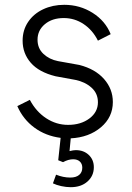

<svg xmlns="http://www.w3.org/2000/svg" viewBox="-20 -563 548 798"><path d="M200 199 213 163Q243 175 272 175Q296 175 309 164Q322 153 322 134Q322 118 312 108.5Q302 99 284 99Q264 99 242 111L222 103L232 10Q170 2 123 -32.5Q76 -67 52 -122L104 -148Q130 -99 172 -71.5Q214 -44 263 -44Q316 -44 351.5 -70.5Q387 -97 387 -138Q387 -175 360 -199Q333 -223 293 -231L211 -246Q142 -263 108 -302Q74 -341 74 -394Q74 -438 97 -472Q120 -506 159.5 -524.5Q199 -543 247 -543Q312 -543 365 -509.5Q418 -476 440 -421L387 -394Q365 -438 327.5 -463Q290 -488 245 -488Q197 -488 166.5 -462.5Q136 -437 136 -398Q136 -362 160.5 -339Q185 -316 221 -309L310 -293Q376 -276 412.5 -234.5Q449 -193 449 -139Q449 -76 399.5 -34Q350 8 274 12L269 65Q285 61 295 61Q328 61 349 81Q370 101 370 132Q370 168 343.5 191.5Q317 215 274 215Q255 215 234.5 210.5Q214 206 200 199Z"/></svg>

Font: Evergrow Sans
Style: Light
Weight: 300
Foundry: 10Web
Version: Version 1.000